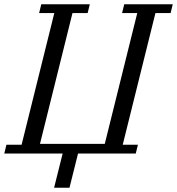

<svg xmlns="http://www.w3.org/2000/svg" viewBox="-41 -718 828 898"><path d="M252 0H-21L-11 -41H60L213 -657H142L152 -698H379L369 -657H298L146 -45H449L601 -657H530L540 -698H767L757 -657H686L533 -41H604L594 0H324L284 160H212Z"/></svg>

Font: IBM Plex Serif
Style: Italic
Weight: 400
Italic angle: -14°
Designer: Mike Abbink, Paul van der Laan, Pieter van Rosmalen
Foundry: Bold Monday
Version: Version 3.001